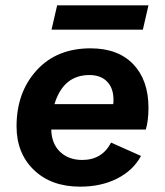

<svg xmlns="http://www.w3.org/2000/svg" viewBox="-20 -690 618 719"><path d="M536 -670 515 -579H173L194 -670ZM319 -509Q422 -509 479 -449.5Q536 -390 536 -286Q536 -238 526 -205H172Q173 -152 205 -121.5Q237 -91 288 -91Q362 -91 396 -156L508 -106Q479 -52 419 -21.5Q359 9 280 9Q172 9 107 -53.5Q42 -116 42 -217Q42 -344 117 -426.5Q192 -509 319 -509ZM315 -409Q217 -409 184 -300H404Q405 -306 405 -316Q405 -360 381 -384.5Q357 -409 315 -409Z"/></svg>

Font: Elaine Sans SemiBold
Style: Italic
Weight: 600
Italic angle: -13°
Designer: Wei Huang
Foundry: Wei Huang
Version: Version 2.001;December 24, 2019;FontCreator 12.0.0.2547 64-b